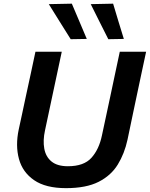

<svg xmlns="http://www.w3.org/2000/svg" viewBox="-20 -988 797 1021"><path d="M331 12.5Q223 12.5 161.5 -29.8Q100 -72 80.8 -142.8Q61.5 -213.5 79.5 -299Q85.5 -327 95.8 -374.2Q106 -421.5 117 -473.5Q132 -542 144 -598Q156 -654 168.5 -713H308.5Q296 -654 284 -598.2Q272 -542.5 257.5 -474L219.5 -295.5Q207.5 -241 215.5 -197.5Q223.5 -154 254.2 -129Q285 -104 341 -104Q426 -104 466.2 -148.8Q506.5 -193.5 522 -267.5L566 -473Q580.5 -541.5 592.5 -598Q604.5 -654.5 617 -713H757Q744.5 -654.5 732.5 -598.5Q720.5 -542.5 706 -473.5Q696.5 -429 687.2 -384.5Q678 -340 670.2 -303.2Q662.5 -266.5 658 -245Q642 -171 606.2 -112.8Q570.5 -54.5 504.2 -21Q438 12.5 331 12.5ZM356 -779.5Q327.5 -824.5 298.5 -871.2Q269.5 -918 239.5 -966L362 -968.5Q382 -921.5 401.8 -874.8Q421.5 -828 441.5 -781ZM556 -779.5Q533 -825 509.5 -871.8Q486 -918.5 462.5 -966L581.5 -968.5Q595.5 -921.5 609.8 -874.5Q624 -827.5 638.5 -781Z"/></svg>

Font: Commissioner SemiBold
Style: Italic
Weight: 600
Italic angle: -12°
Designer: Kostas Bartsokas
Foundry: Kostas Bartsokas
Version: Version 1.000; ttfautohint (v1.8.3)